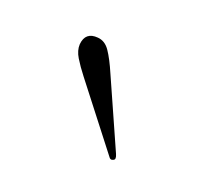

<svg xmlns="http://www.w3.org/2000/svg" viewBox="-48 -652 260 247"><g transform="rotate(30 82.0 -528.5)"><path d="M78 -559.5 136 -473.5Q140 -467.5 137 -465.5Q133.5 -462.5 130 -466.5L50 -539Q40 -548 33 -556Q26 -564 25 -572.5Q23.5 -590 41 -591.5Q51 -592.5 59.2 -584Q67.5 -575.5 78 -559.5Z"/></g></svg>

Font: Fraunces 144pt S050 Thin
Style: Regular
Weight: 100
Version: Version 1.000; ttfautohint (v1.8.3)